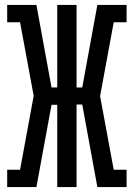

<svg xmlns="http://www.w3.org/2000/svg" viewBox="-20 -755 540 775"><path d="M127 0H9V-70H61L116 -368L61 -665H9V-735H127L188 -402H211V-735H289V-402H312L373 -735H491V-665H439L384 -367L439 -70H491V0H373L312 -333H289V0H211V-332H188Z"/></svg>

Font: Iosevka Curly Slab
Style: Regular
Weight: 400
Monospace: yes
Designer: Belleve Invis
Foundry: Belleve Invis
Version: Version 22.1.2; ttfautohint (v1.8.4)